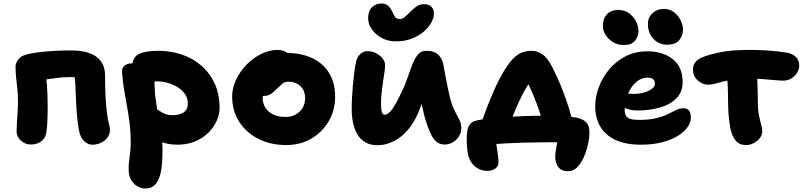

<svg xmlns="http://www.w3.org/2000/svg" viewBox="-20 -819 4601 1100"><path d="M509 10Q486 10 466 -7Q446 -24 438 -51Q429 -81 424.5 -122.5Q420 -164 417.5 -207.5Q415 -251 413.5 -288Q412 -325 411 -346Q410 -362 407.5 -375Q405 -388 402 -398L432 -377H374Q343 -377 306 -372.5Q269 -368 234.5 -362Q200 -356 176 -349L224 -452Q244 -394 248.5 -337Q253 -280 253 -215Q253 -186 252.5 -156.5Q252 -127 250 -100Q248 -73 244 -53Q239 -26 215 -8.5Q191 9 157 9Q124 9 99.5 -13.5Q75 -36 75 -67Q75 -89 77 -118.5Q79 -148 81 -179Q83 -210 83 -235Q83 -276 79.5 -309.5Q76 -343 72.5 -373.5Q69 -404 69 -437Q69 -457 84 -477Q99 -497 124 -504Q156 -514 200 -519.5Q244 -525 292 -527.5Q340 -530 384 -530Q485 -530 533.5 -493Q582 -456 582 -385Q582 -366 582.5 -330Q583 -294 585.5 -252Q588 -210 593 -170Q598 -130 606 -101Q608 -95 609 -88.5Q610 -82 610 -76Q610 -39 580 -14.5Q550 10 509 10Z M996 10Q935 10 886 -13.5Q837 -37 808.5 -76Q780 -115 780 -161Q780 -180 795 -196Q810 -212 828 -212Q845 -212 860 -204Q875 -196 890.5 -185.5Q906 -175 924.5 -167Q943 -159 967 -159Q1007 -159 1031.5 -174.5Q1056 -190 1056 -227Q1056 -258 1039 -281.5Q1022 -305 995 -321Q968 -337 937.5 -345Q907 -353 880 -353Q870 -353 861 -350.5Q852 -348 832 -348Q810 -348 788 -360Q766 -372 752 -392.5Q738 -413 738 -437Q738 -491 776 -509.5Q814 -528 887 -528Q958 -528 1021.5 -506.5Q1085 -485 1133.5 -443Q1182 -401 1210 -340Q1238 -279 1238 -200Q1238 -164 1221.5 -127Q1205 -90 1174 -59Q1143 -28 1098 -9Q1053 10 996 10ZM811 261Q790 261 768 249Q746 237 731.5 212.5Q717 188 717 151Q717 127 719 109.5Q721 92 723 75.5Q725 59 727 41Q729 23 729 -2Q729 -59 723 -109.5Q717 -160 708 -208Q699 -256 691 -305Q683 -354 679 -406Q678 -421 684.5 -432Q691 -443 704 -449.5Q717 -456 734 -456Q767 -456 797 -442.5Q827 -429 846 -407Q865 -385 865 -358Q865 -301 872 -250Q879 -199 888 -151Q897 -103 904 -54.5Q911 -6 911 46Q911 83 908 120.5Q905 158 895.5 190Q886 222 866 241.5Q846 261 811 261Z M1620 12Q1530 12 1460 -23.5Q1390 -59 1350 -122Q1310 -185 1310 -266Q1310 -315 1332.5 -362.5Q1355 -410 1392.5 -448.5Q1430 -487 1476.5 -510Q1523 -533 1570 -533Q1590 -533 1607.5 -526.5Q1625 -520 1636 -506.5Q1647 -493 1647 -470Q1647 -430 1630 -399Q1613 -368 1562 -352Q1543 -346 1525.5 -332Q1508 -318 1496.5 -298.5Q1485 -279 1485 -259Q1485 -210 1520 -179.5Q1555 -149 1615 -149Q1664 -149 1696 -179Q1728 -209 1728 -258Q1728 -300 1701 -325.5Q1674 -351 1632 -351Q1611 -351 1597 -339Q1583 -327 1563 -307Q1549 -293 1537.5 -284.5Q1526 -276 1514 -272.5Q1502 -269 1486 -269Q1467 -269 1451.5 -284.5Q1436 -300 1436 -345Q1436 -376 1452 -406.5Q1468 -437 1494 -461.5Q1520 -486 1552 -501Q1584 -516 1616 -516Q1706 -516 1769.5 -485.5Q1833 -455 1866.5 -399Q1900 -343 1900 -266Q1900 -187 1863 -124Q1826 -61 1763 -24.5Q1700 12 1620 12Z M2248 -582Q2203 -582 2167 -601.5Q2131 -621 2110 -651.5Q2089 -682 2089 -714Q2089 -756 2111 -777.5Q2133 -799 2166 -799Q2187 -799 2201 -788Q2215 -777 2225 -757Q2233 -741 2240.5 -725.5Q2248 -710 2272 -710Q2284 -710 2294.5 -718Q2305 -726 2316 -737Q2327 -748 2337 -758Q2353 -773 2369.5 -784Q2386 -795 2409 -795Q2438 -795 2452 -780Q2466 -765 2466 -741Q2466 -717 2451 -689.5Q2436 -662 2407.5 -637.5Q2379 -613 2338.5 -597.5Q2298 -582 2248 -582ZM2143 13Q2101 13 2072.5 -4Q2044 -21 2027 -50Q2010 -79 2002.5 -116Q1995 -153 1995 -193Q1995 -227 1997 -264.5Q1999 -302 2002.5 -338.5Q2006 -375 2010 -406Q2014 -437 2018 -456Q2024 -491 2043 -508.5Q2062 -526 2084 -526Q2111 -526 2134 -514.5Q2157 -503 2171.5 -485Q2186 -467 2186 -446Q2186 -430 2182.5 -405Q2179 -380 2174.5 -350.5Q2170 -321 2166.5 -290Q2163 -259 2163 -229Q2163 -214 2164 -198.5Q2165 -183 2169.5 -172.5Q2174 -162 2184 -162Q2205 -162 2228 -195Q2251 -228 2273 -275Q2296 -320 2311.5 -365Q2327 -410 2341 -446.5Q2355 -483 2373.5 -505.5Q2392 -528 2422 -528Q2469 -528 2493 -503.5Q2517 -479 2521 -443Q2526 -417 2533 -378Q2540 -339 2548 -302.5Q2556 -266 2561 -248Q2573 -206 2587.5 -179.5Q2602 -153 2612.5 -131.5Q2623 -110 2623 -84Q2623 -60 2610 -39Q2597 -18 2575.5 -4.5Q2554 9 2528 9Q2482 9 2456.5 -36Q2431 -81 2410 -160Q2401 -198 2393 -235Q2385 -272 2378.5 -307Q2372 -342 2367 -373L2449 -389Q2444 -369 2427 -316.5Q2410 -264 2387 -200Q2360 -126 2320 -78.5Q2280 -31 2234 -9Q2188 13 2143 13Z M2736 -110Q2739 -118 2749 -146.5Q2759 -175 2774.5 -215Q2790 -255 2808.5 -297Q2827 -339 2846 -375Q2883 -443 2912.5 -475.5Q2942 -508 2969.5 -518Q2997 -528 3027 -528Q3056 -528 3086 -509Q3116 -490 3146 -431Q3160 -403 3176.5 -366.5Q3193 -330 3209 -287.5Q3225 -245 3239 -200.5Q3253 -156 3262 -113L3096 -87Q3086 -135 3069.5 -184Q3053 -233 3034.5 -276.5Q3016 -320 2999.5 -352Q2983 -384 2973 -398L3055 -385Q3027 -366 3004 -331Q2981 -296 2953 -236Q2935 -197 2920.5 -160Q2906 -123 2895.5 -94.5Q2885 -66 2880 -52ZM3236 162Q3195 162 3178 137Q3161 112 3161 78Q3161 60 3165.5 35.5Q3170 11 3174.5 -13Q3179 -37 3179 -55L3286 -2Q3271 -2 3242 -3Q3213 -4 3163 -4Q3121 -4 3072 -3.5Q3023 -3 2973 -1.5Q2923 0 2877 2.5Q2831 5 2794.5 8.5Q2758 12 2735 17L2816 -55Q2816 -45 2819 -23.5Q2822 -2 2826 23Q2830 48 2833 71.5Q2836 95 2836 110Q2836 134 2817 147Q2798 160 2773 160Q2744 160 2720.5 147.5Q2697 135 2681.5 113Q2666 91 2661 64Q2659 50 2657 36Q2655 22 2654.5 8Q2654 -6 2654 -20Q2654 -44 2657 -67Q2660 -90 2672 -106.5Q2684 -123 2711 -129Q2738 -135 2781 -140Q2824 -145 2876.5 -148.5Q2929 -152 2985 -154Q3041 -156 3093 -156Q3110 -156 3136 -155.5Q3162 -155 3192.5 -153.5Q3223 -152 3253 -149Q3306 -145 3331.5 -124.5Q3357 -104 3357 -63Q3357 -31 3348.5 8Q3340 47 3324.5 82Q3309 117 3286.5 139.5Q3264 162 3236 162Z M3654 10Q3562 10 3503.5 -18.5Q3445 -47 3417.5 -96.5Q3390 -146 3390 -210Q3390 -265 3411 -320.5Q3432 -376 3471 -422.5Q3510 -469 3565 -497Q3620 -525 3688 -525Q3778 -525 3834.5 -480Q3891 -435 3891 -349Q3891 -292 3855.5 -256Q3820 -220 3761 -203Q3702 -186 3632 -186Q3580 -186 3549.5 -207Q3519 -228 3519 -256Q3519 -271 3526 -278.5Q3533 -286 3549 -286Q3560 -286 3574.5 -283.5Q3589 -281 3613 -281Q3641 -281 3668 -288.5Q3695 -296 3713.5 -309Q3732 -322 3732 -338Q3732 -356 3722.5 -365Q3713 -374 3691 -374Q3652 -374 3622.5 -347Q3593 -320 3576 -277Q3559 -234 3559 -187Q3559 -168 3566.5 -155.5Q3574 -143 3592 -137.5Q3610 -132 3641 -132Q3700 -132 3740 -142Q3780 -152 3807 -165.5Q3834 -179 3854.5 -189Q3875 -199 3895 -199Q3917 -199 3927.5 -185.5Q3938 -172 3938 -145Q3938 -117 3918 -89Q3898 -61 3861 -39Q3824 -17 3771.5 -3.5Q3719 10 3654 10ZM3801 -563Q3755 -563 3723.5 -596.5Q3692 -630 3692 -682Q3692 -720 3719 -744Q3746 -768 3783 -768Q3817 -768 3841.5 -749Q3866 -730 3879.5 -702.5Q3893 -675 3893 -648Q3893 -616 3872 -589.5Q3851 -563 3801 -563ZM3552 -561Q3520 -561 3493 -577Q3466 -593 3450 -618Q3434 -643 3434 -671Q3434 -713 3457.5 -737.5Q3481 -762 3521 -762Q3558 -762 3584 -743Q3610 -724 3624 -696Q3638 -668 3638 -641Q3638 -611 3618.5 -586Q3599 -561 3552 -561Z M4036 -334Q4003 -334 3976.5 -359Q3950 -384 3950 -419Q3950 -445 3963.5 -462.5Q3977 -480 4002 -490Q4037 -505 4103 -519Q4169 -533 4273 -533Q4334 -533 4382 -529.5Q4430 -526 4483 -518Q4518 -513 4538.5 -494Q4559 -475 4559 -443Q4559 -422 4546.5 -402Q4534 -382 4513.5 -369.5Q4493 -357 4468 -357Q4452 -357 4419.5 -360Q4387 -363 4348.5 -366Q4310 -369 4273 -369Q4205 -369 4161.5 -360.5Q4118 -352 4089.5 -343Q4061 -334 4036 -334ZM4255 12Q4230 12 4213.5 2.5Q4197 -7 4183 -30Q4170 -54 4163 -91.5Q4156 -129 4153.5 -172Q4151 -215 4151 -256Q4151 -323 4146.5 -368.5Q4142 -414 4142 -442L4314 -451Q4314 -447 4315.5 -422.5Q4317 -398 4318.5 -362.5Q4320 -327 4321 -289.5Q4322 -252 4322 -222Q4322 -193 4326 -170Q4330 -147 4334.5 -129Q4339 -111 4343 -96Q4347 -81 4347 -67Q4347 -45 4332.5 -27Q4318 -9 4297 1.5Q4276 12 4255 12Z"/></svg>

Font: Shantell Sans ExtraBold
Style: Regular
Weight: 800
Designer: Stephen Nixon, Anya Danilova, Shantell Martin
Foundry: Arrow Type
Version: Version 1.011;[c5ecc13dd]